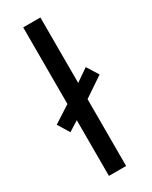

<svg xmlns="http://www.w3.org/2000/svg" viewBox="-208 -805 674 851"><g transform="rotate(-30 129.0 -380.0)"><path d="M78 0H166V-342L267 -410L230 -469L166 -425V-760H78V-368L-9 -312L27 -253L78 -285Z"/></g></svg>

Font: Noto Sans Tifinagh Agraw Imazighen
Style: Regular
Weight: 400
Designer: JamraPatel
Foundry: JamraPatel LLC
Version: Version 2.006